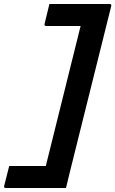

<svg xmlns="http://www.w3.org/2000/svg" viewBox="-69 -780 576 960"><path d="M178 -760H479Q490 -760 487 -749Q437 -548 386.5 -346Q336 -144 286 57Q280 82 273.5 108Q267 134 261 160H-40Q-51 160 -48 149Q-41 121 -35.5 99.5Q-30 78 -23 50H160Q204 -125 247 -300Q290 -475 334 -650H162Q151 -650 154 -661Q160 -687 166 -710.5Q172 -734 178 -760Z"/></svg>

Font: Recursive Sn Lnr St SmB
Style: Italic
Weight: 600
Italic angle: -15°
Version: Version 1.079;hotconv 1.0.112;makeotfexe 2.5.65598; ttfautoh